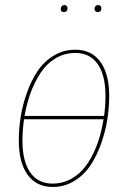

<svg xmlns="http://www.w3.org/2000/svg" viewBox="-20 -723 501 752"><path d="M230 -675.8Q217.8 -675.8 217.8 -688Q217.8 -694.3 221.7 -698.7Q225.6 -703.1 232.4 -703.1Q238.3 -703.1 241.5 -699.5Q244.6 -695.8 244.6 -690.4Q244.6 -684.1 240.7 -679.9Q236.8 -675.8 230 -675.8ZM362.8 -675.8Q356.9 -675.8 353.5 -679.2Q350.1 -682.6 350.1 -688Q350.1 -694.3 354 -698.7Q357.9 -703.1 364.7 -703.1Q370.6 -703.1 373.8 -699.5Q377 -695.8 377 -690.4Q377 -675.8 362.8 -675.8ZM274.9 -528.3Q338.9 -528.3 373.3 -480.7Q407.7 -433.1 407.7 -347.7Q407.7 -302.7 400.4 -255.6Q393.1 -208.5 376 -160.4Q358.9 -112.3 334.2 -75.2Q309.6 -38.1 271.2 -14.4Q232.9 9.3 186.5 9.3Q122.6 9.3 88.1 -38.6Q53.7 -86.4 53.7 -172.4Q53.7 -217.8 61 -264.9Q68.4 -312 85.4 -359.9Q102.5 -407.7 127.4 -444.8Q152.3 -481.9 190.4 -505.1Q228.5 -528.3 274.9 -528.3ZM274.9 -515.6Q232.4 -515.6 197.3 -494.4Q162.1 -473.1 138.4 -436.8Q114.7 -400.4 99.6 -358.6Q84.5 -316.9 76.2 -269H387.7Q393.1 -307.1 393.1 -347.7Q393.1 -428.7 362.5 -472.2Q332 -515.6 274.9 -515.6ZM186.5 -3.9Q221.7 -3.9 251.7 -18.8Q281.7 -33.7 303.5 -57.9Q325.2 -82 342 -115.2Q358.9 -148.4 369.1 -183.1Q379.4 -217.8 385.7 -255.9H74.2Q67.9 -213.4 67.9 -172.4Q67.9 -91.3 98.4 -47.6Q128.9 -3.9 186.5 -3.9Z"/></svg>

Font: Fira Sans Compressed Hair
Style: Italic
Weight: 100
Width: 3
Italic angle: -8°
Designer: Carrois Corporate & Edenspiekermann AG
Foundry: Carrois Corporate GbR & Edenspiekermann AG
Version: Version 4.203;PS 004.203;hotconv 1.0.88;makeotf.lib2.5.64775